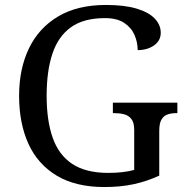

<svg xmlns="http://www.w3.org/2000/svg" viewBox="-20 -744 754 774"><path d="M401 10Q285 10 208.5 -36Q132 -82 94.5 -164.5Q57 -247 57 -358Q57 -466 96.5 -548.5Q136 -631 214 -677.5Q292 -724 407 -724Q481 -724 530 -709.5Q579 -695 603.5 -669.5Q628 -644 628 -612Q628 -580 601 -561Q574 -542 535 -542Q535 -573 522.5 -602.5Q510 -632 481 -651.5Q452 -671 403 -671Q318 -671 266.5 -634.5Q215 -598 191.5 -528Q168 -458 168 -358Q168 -258 192.5 -188.5Q217 -119 271.5 -83Q326 -47 417 -47Q446 -47 473 -50Q500 -53 521 -59V-220Q521 -250 509.5 -264.5Q498 -279 479.5 -283.5Q461 -288 439 -288H435V-330H695V-288H691Q672 -288 656.5 -283Q641 -278 631.5 -263Q622 -248 622 -216V-36Q572 -13 519 -1.5Q466 10 401 10Z"/></svg>

Font: Noto Serif Ethiopic
Style: Regular
Weight: 400
Designer: Monotype Design Team
Foundry: Monotype Imaging Inc.
Version: Version 2.102